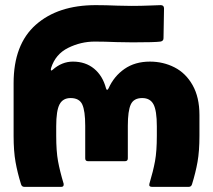

<svg xmlns="http://www.w3.org/2000/svg" viewBox="-20 -728 830 748"><path d="M397 -378Q400 -378 403 -384Q424 -431 465 -459.5Q506 -488 564 -488Q616 -488 660 -465.5Q704 -443 730.5 -396Q757 -349 757 -280V-199Q757 -139 749.5 -97Q742 -55 728 -10Q725 0 715 0H572Q559 0 562 -12Q577 -62 584 -100.5Q591 -139 591 -199V-236Q591 -297 578 -321.5Q565 -346 534 -346Q501 -346 489.5 -321Q478 -296 478 -238V-111Q478 -100 467 -100H323Q312 -100 312 -111V-238Q312 -296 300.5 -321Q289 -346 255 -346Q225 -346 212 -321.5Q199 -297 199 -236V-199Q199 -139 206 -100.5Q213 -62 228 -12V-8Q228 0 218 0H75Q65 0 62 -10Q48 -55 40.5 -97Q33 -139 33 -199V-404Q33 -555 119.5 -631.5Q206 -708 353 -708Q392 -708 438 -706L491 -705Q530 -705 564.5 -706.5Q599 -708 606 -708Q619 -708 619 -695L617 -579Q617 -568 605 -566Q584 -563 497 -563L434 -564Q386 -566 349 -566Q295 -566 245.5 -541.5Q196 -517 179 -463Q177 -456 179 -454Q181 -452 185 -456Q221 -488 264 -488Q313 -488 346.5 -460.5Q380 -433 393 -384Q395 -378 397 -378Z"/></svg>

Font: Barlow GEO ExtraBold
Style: Regular
Weight: 800
Designer: Jeremy Tribby
Foundry: Tribby Type
Version: Version 1.408